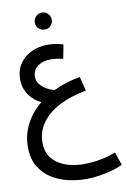

<svg xmlns="http://www.w3.org/2000/svg" viewBox="-116 -796 829 1257"><g transform="rotate(-10 298.5 -168.0)"><path d="M352 394Q294 394 234.5 380.5Q175 367 124.5 335.5Q74 304 43 251.5Q12 199 12 122Q12 40 48.5 -30Q85 -100 150 -153Q101 -175 70 -220Q39 -265 39 -323Q39 -385 69.5 -428.5Q100 -472 149 -494Q198 -516 254 -516Q280 -516 306 -512Q332 -508 358 -500L340 -407Q297 -418 258 -418Q203 -418 170 -391.5Q137 -365 137 -322Q137 -296 154 -274Q171 -252 197 -237Q223 -222 248 -215Q329 -255 426 -271L450 -177Q347 -158 270.5 -118.5Q194 -79 152.5 -21Q111 37 111 109Q111 164 134 200Q157 236 194 257Q231 278 272.5 286.5Q314 295 352 295Q409 295 465.5 284.5Q522 274 567 255L597 342Q573 355 532.5 367Q492 379 444.5 386.5Q397 394 352 394ZM255 -617Q231 -617 214.5 -633Q198 -649 198 -673Q198 -696 214.5 -713Q231 -730 255 -730Q278 -730 294.5 -713Q311 -696 311 -673Q311 -649 294.5 -633Q278 -617 255 -617Z"/></g></svg>

Font: Noto Sans Arabic Med
Style: Regular
Weight: 500
Designer: Monotype Design Team, Nadine Chahine, Nizar Qandah and Khaled Hosny
Foundry: Monotype Imaging Inc.
Version: Version 2.012; ttfautohint (v1.8.4.7-5d5b)